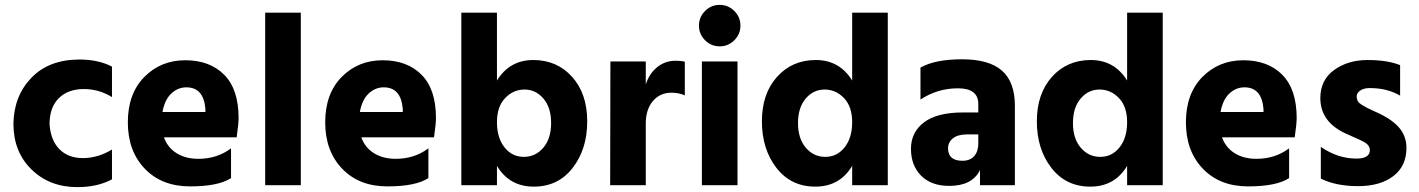

<svg xmlns="http://www.w3.org/2000/svg" viewBox="-20 -759 5815 787"><path d="M297 8Q183 8 109 -64.5Q35 -137 35 -252Q37 -366 109 -440.5Q181 -515 306 -515Q383 -515 439 -486V-361Q386 -394 323 -394Q260 -394 222 -357.5Q184 -321 183 -252Q187 -185 223 -148Q259 -111 320 -111Q381 -111 439 -146V-24Q380 8 297 8Z M744 -401Q709 -401 682 -375.5Q655 -350 646 -300H822V-312Q815 -401 744 -401ZM927 -29Q875 5 759 5Q643 5 573.5 -67.5Q504 -140 504 -257.5Q504 -375 571.5 -443.5Q639 -512 739.5 -512Q840 -512 899 -452.5Q958 -393 958 -275Q958 -252 950 -196H652Q667 -154 704 -131Q741 -108 793 -108Q870 -108 927 -151Z M1213 0H1067V-707H1213Z M1553 -401Q1518 -401 1491 -375.5Q1464 -350 1455 -300H1631V-312Q1624 -401 1553 -401ZM1736 -29Q1684 5 1568 5Q1452 5 1382.5 -67.5Q1313 -140 1313 -257.5Q1313 -375 1380.5 -443.5Q1448 -512 1548.5 -512Q1649 -512 1708 -452.5Q1767 -393 1767 -275Q1767 -252 1759 -196H1461Q1476 -154 1513 -131Q1550 -108 1602 -108Q1679 -108 1736 -151Z M2130 -392Q2084 -392 2050.5 -357Q2017 -322 2017 -258Q2017 -194 2048 -155Q2079 -116 2127 -116Q2175 -116 2207 -153.5Q2239 -191 2239 -254.5Q2239 -318 2207.5 -355Q2176 -392 2130 -392ZM2017 0H1871V-707H2017V-429Q2069 -513 2166 -513Q2263 -513 2325 -444Q2387 -375 2387 -261.5Q2387 -148 2327.5 -71Q2268 6 2168 6Q2068 6 2017 -79Z M2627 0H2481L2482 -507H2627V-413Q2641 -457 2673.5 -483.5Q2706 -510 2749 -510Q2773 -510 2787 -506V-368Q2763 -379 2732 -379Q2685 -379 2656 -344.5Q2627 -310 2627 -253Z M2990 -714Q3015 -689 3015 -654Q3015 -619 2990 -594Q2965 -569 2930 -569Q2895 -569 2870 -594Q2845 -619 2845 -654Q2845 -689 2870 -714Q2895 -739 2930 -739Q2965 -739 2990 -714ZM3003 0H2857V-507H3003Z M3619 0H3473V-79Q3422 6 3322 6Q3222 6 3162.5 -71Q3103 -148 3103 -261.5Q3103 -375 3165 -444Q3227 -513 3324 -513Q3421 -513 3473 -429V-707H3619ZM3360 -392Q3314 -392 3282.5 -355Q3251 -318 3251 -254.5Q3251 -191 3283 -153.5Q3315 -116 3363 -116Q3411 -116 3442 -155Q3473 -194 3473 -258Q3473 -322 3439.5 -357Q3406 -392 3360 -392Z M3871 3Q3797 3 3755.5 -39Q3714 -81 3714 -149Q3714 -217 3767.5 -257.5Q3821 -298 3926 -298H3990V-333Q3990 -397 3906.5 -397Q3823 -397 3753 -351V-482Q3813 -516 3923.5 -516Q4034 -516 4087 -469.5Q4140 -423 4140 -325V0H3997V-62Q3965 3 3871 3ZM3925 -100Q3956 -100 3973 -119Q3990 -138 3990 -171V-208H3943Q3906 -208 3886 -192Q3866 -176 3866 -151Q3866 -100 3925 -100Z M4746 0H4600V-79Q4549 6 4449 6Q4349 6 4289.5 -71Q4230 -148 4230 -261.5Q4230 -375 4292 -444Q4354 -513 4451 -513Q4548 -513 4600 -429V-707H4746ZM4487 -392Q4441 -392 4409.5 -355Q4378 -318 4378 -254.5Q4378 -191 4410 -153.5Q4442 -116 4490 -116Q4538 -116 4569 -155Q4600 -194 4600 -258Q4600 -322 4566.5 -357Q4533 -392 4487 -392Z M5081 -401Q5046 -401 5019 -375.5Q4992 -350 4983 -300H5159V-312Q5152 -401 5081 -401ZM5264 -29Q5212 5 5096 5Q4980 5 4910.5 -67.5Q4841 -140 4841 -257.5Q4841 -375 4908.5 -443.5Q4976 -512 5076.5 -512Q5177 -512 5236 -452.5Q5295 -393 5295 -275Q5295 -252 5287 -196H4989Q5004 -154 5041 -131Q5078 -108 5130 -108Q5207 -108 5264 -151Z M5745 -153Q5745 -78 5691 -37Q5637 4 5546.5 4Q5456 4 5394 -27V-157Q5463 -109 5540 -109Q5595 -109 5595 -144Q5595 -163 5573 -176Q5557 -185 5530 -196.5Q5503 -208 5493 -213Q5392 -261 5392 -357Q5392 -431 5448.5 -472Q5505 -513 5586 -513Q5667 -513 5719 -492V-367Q5666 -398 5595 -398Q5569 -398 5555 -387.5Q5541 -377 5541 -364.5Q5541 -352 5546 -344Q5551 -336 5562.5 -329Q5574 -322 5584.5 -316.5Q5595 -311 5613 -303Q5681 -274 5713 -238Q5745 -202 5745 -153Z"/></svg>

Font: Hind Colombo
Style: Bold
Weight: 700
Designer: Jyotish Sonowal, Aditi Pimprikar
Foundry: Indian Type Foundry
Version: Version 1.000;PS 1.0;hotconv 1.0.86;makeotf.lib2.5.63406; tt